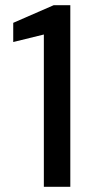

<svg xmlns="http://www.w3.org/2000/svg" viewBox="-20 -720 364 740"><path d="M149 0V-587L31 -558V-632L187 -700H251V0Z"/></svg>

Font: DMSans_18ptMedium
Style: Regular
Weight: 500
Designer: Colophon Foundry, Jonny Pinhorn
Foundry: Colophon Foundry
Version: Version 4.004;gftools[0.9.30]